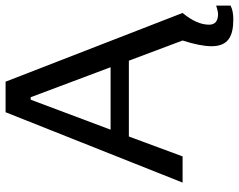

<svg xmlns="http://www.w3.org/2000/svg" viewBox="-106 -584 875 704"><g transform="rotate(-90 332.0 -231.5)"><path d="M614 186C633 186 650 183 664 176V123C649 128 638 130 633 130C607 130 594 119 594 97C594 67 608 35 637 0L385 -649H273L15 0H111L184 -197H462L536 0C522 43 515 79 515 106C515 167 551 186 614 186ZM438 -264H209L319 -557H328Z"/></g></svg>

Font: Gamestation Text
Style: Bold
Weight: 400
Designer: Jonas Hecksher
Foundry: Jonas Hecksher, Playtypeª, e-types AS
Version: Version 1.003